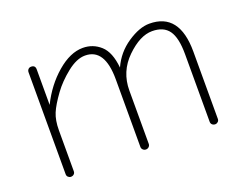

<svg xmlns="http://www.w3.org/2000/svg" viewBox="-85 -652 1039 818"><g transform="rotate(-20 435.0 -243.5)"><path d="M113 6Q106 6 100.5 1Q95 -4 95 -12V-474Q95 -482 100 -487.5Q105 -493 113 -493Q132 -493 132 -474V-313Q170 -390 230 -441.5Q290 -493 347 -493Q393 -493 427 -462.5Q461 -432 468 -360Q495 -420 549.5 -456.5Q604 -493 649 -493Q785 -493 785 -317V-12Q785 -4 779.5 1Q774 6 767 6Q759 6 753.5 1Q748 -4 748 -12V-319Q748 -393 724.5 -426Q701 -459 649 -459Q594 -459 533 -399.5Q472 -340 472 -254V-12Q472 -5 466.5 0.5Q461 6 453 6Q445 6 439.5 0.5Q434 -5 434 -12V-319Q434 -459 345 -459Q307 -459 263 -424Q219 -389 190 -349Q158 -305 145 -274Q132 -243 132 -197V-12Q132 -4 126.5 1Q121 6 113 6Z"/></g></svg>

Font: Comic Neue Light
Style: Regular
Weight: 300
Designer: Craig Rozynski
Foundry: Craig Rozynski
Version: Version 2.003